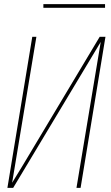

<svg xmlns="http://www.w3.org/2000/svg" viewBox="-20 -914 540 934"><path d="M16 0 137 -735H157L39 -25L88 -105L465 -735H493L372 0H352L470 -710L44 0ZM191 -876V-894H491V-876Z"/></svg>

Font: Iosevka SS04 Thin
Style: Italic
Weight: 100
Italic angle: -9°
Monospace: yes
Designer: Belleve Invis
Foundry: Belleve Invis
Version: Version 19.0.0; ttfautohint (v1.8.4)